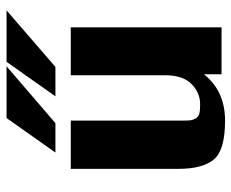

<svg xmlns="http://www.w3.org/2000/svg" viewBox="-82 -632 724 601"><g transform="rotate(-90 280.5 -331.0)"><path d="M280 -520 388 -673H549Q420 -561 372 -520ZM104 -520 212 -673H374Q279 -591 196 -520ZM53 -134V-472H204V-125Q204 -105 205 -97Q206 -89 211 -80.5Q216 -72 226 -69.5Q236 -67 255 -67Q291 -67 318.5 -94Q346 -121 346 -177V-472H496V0H349V-55Q296 11 204 11Q111 11 82 -24.5Q53 -60 53 -134Z"/></g></svg>

Font: Coval
Style: Black
Weight: 1000
Foundry: Context Ltd
Version: Version 001.000